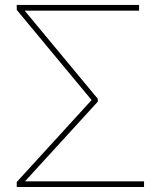

<svg xmlns="http://www.w3.org/2000/svg" viewBox="-20 -747 629 767"><path d="M46.9 -707.4V-727.3H535.5V-704.5H78.5L370.7 -352.3V-340.9L79.9 -22.7H555.4V0H46.9V-19.9L345.9 -347.3Z"/></svg>

Font: Inter P Thin
Style: Regular
Weight: 100
Designer: Rasmus Andersson
Foundry: rsms
Version: Version 3.018;git-588b23468